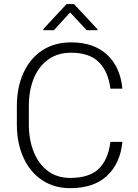

<svg xmlns="http://www.w3.org/2000/svg" viewBox="-20 -933 689 962"><path d="M533.2 -222.2H593.3Q582.5 -113.8 516.1 -52Q449.7 9.8 332 9.8Q251.5 9.8 191.2 -30.3Q130.9 -70.3 97.7 -142.6Q64.5 -214.8 64.5 -311V-399.9Q64.5 -496.1 97.7 -568.4Q130.9 -640.6 191.9 -680.7Q252.9 -720.7 335.9 -720.7Q449.7 -720.7 516.1 -659.4Q582.5 -598.1 593.3 -488.8H533.2Q522.5 -574.7 475.1 -621.8Q427.7 -668.9 335.9 -668.9Q270 -668.9 222.7 -635.5Q175.3 -602.1 149.9 -541.7Q124.5 -481.4 124.5 -400.9V-311Q124.5 -232.9 148.9 -172.1Q173.3 -111.3 219.7 -76.4Q266.1 -41.5 332 -41.5Q426.8 -41.5 474.4 -86.9Q522 -132.3 533.2 -222.2ZM350.6 -912.6 468.3 -786.6V-781.7H414.1L331.5 -870.6L250 -781.7H197.3V-787.6L313.5 -912.6Z"/></svg>

Font: Vazirmatn FD ExtraLight
Style: Regular
Weight: 200
Designer: Saber Rastikerdar
Foundry: Saber Rastikerdar
Version: Version 33.003